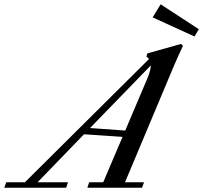

<svg xmlns="http://www.w3.org/2000/svg" viewBox="-88 -883 955 903"><path d="M826.7 -711.4 629.9 -801.3 667.5 -862.8 847.2 -745.6ZM-67.9 0 -58.6 -25.9H29.3L612.8 -605.5Q607.9 -611.8 600.6 -616.7L605 -631.8L763.2 -676.3L772.5 -667.5Q744.6 -607.9 731 -575.7L500 -25.9H589.4L580.1 0H322.8L331.5 -25.9H397.5L488.3 -239.3L307.1 -251.5L88.9 -25.9H231.9L223.1 0ZM604 -511.7Q620.6 -550.8 621.6 -575.7L335.4 -280.8L501 -269Z"/></svg>

Font: Elstob 14pt Medium
Style: Italic
Weight: 500
Italic angle: -20°
Designer: Peter S. Baker
Version: Version 1.015